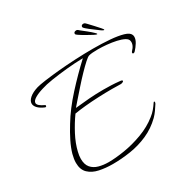

<svg xmlns="http://www.w3.org/2000/svg" viewBox="-170 -863 1059 1076"><g transform="rotate(-30 359.5 -325.0)"><path d="M590 -618Q586 -618 573 -627Q560 -636 545.5 -647.5Q531 -659 521 -666Q514 -672 503 -681Q492 -690 493 -696V-697Q494 -703 499 -705.5Q504 -708 511 -707Q516 -706 519.5 -702.5Q523 -699 527 -695Q538 -683 556.5 -663.5Q575 -644 584 -633Q586 -630 589.5 -626Q593 -622 593 -620Q592 -618 590 -618ZM545 -617Q541 -617 527 -624Q513 -631 497 -640.5Q481 -650 470 -656Q463 -661 450.5 -668.5Q438 -676 438 -682V-683Q438 -689 443 -692Q448 -695 455 -695Q460 -695 464 -692Q468 -689 472 -685Q485 -675 506 -658Q527 -641 537 -631Q539 -629 543 -625Q547 -621 547 -619Q547 -617 545 -617ZM259 57Q213 57 172.5 48.5Q132 40 107 16Q82 -8 82 -52Q82 -64 84 -77.5Q86 -91 90 -106Q100 -141 119 -179.5Q138 -218 163 -258Q207 -331 274 -404.5Q341 -478 409 -541Q356 -540 301.5 -534.5Q247 -529 202 -522Q157 -515 130 -506Q96 -496 74.5 -483Q53 -470 53 -456Q53 -438 95 -419Q97 -418 97 -415Q97 -406 88 -408Q60 -420 46.5 -434.5Q33 -449 33 -464Q33 -482 52.5 -499Q72 -516 108 -527Q125 -532 164 -537.5Q203 -543 256 -548Q309 -553 368.5 -556Q428 -559 485 -559Q543 -559 593 -555Q643 -551 676 -541.5Q709 -532 716 -515Q719 -509 719 -501Q719 -484 707 -464.5Q695 -445 679 -428Q674 -423 669 -423Q663 -423 663 -429Q663 -433 667 -437Q694 -465 689 -491Q687 -505 668.5 -514.5Q650 -524 622.5 -530Q595 -536 564 -539Q533 -542 506 -542Q466 -542 448 -537Q439 -535 418 -516Q397 -497 370.5 -469.5Q344 -442 317.5 -412Q291 -382 269 -357Q247 -332 236 -319Q283 -324 327.5 -327.5Q372 -331 421 -331Q445 -331 470.5 -330Q496 -329 524 -326Q540 -325 540 -319Q540 -315 533 -312Q526 -309 521 -309Q508 -309 493.5 -309.5Q479 -310 463 -310Q421 -310 375 -308Q329 -306 288 -302Q247 -298 218 -293Q187 -250 160.5 -199.5Q134 -149 123 -102Q117 -78 117 -58Q117 -21 134.5 -0.5Q152 20 181 28Q210 36 244 36Q288 36 347 26.5Q406 17 466.5 -5.5Q527 -28 573 -65Q590 -78 603.5 -94Q617 -110 628 -127Q631 -131 633 -131Q636 -131 636 -126Q636 -121 633 -116Q623 -100 611 -83Q599 -66 585 -52Q541 -9 486.5 15Q432 39 373.5 48Q315 57 259 57Z"/></g></svg>

Font: Waterfall
Style: Regular
Weight: 400
Designer: Robert E. Leuschke
Foundry: Robert E. Leuschke
Version: Version 1.010; ttfautohint (v1.8.3)